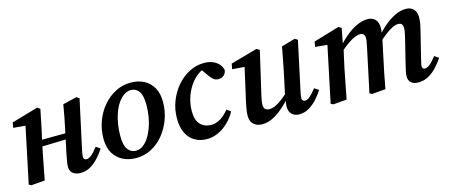

<svg xmlns="http://www.w3.org/2000/svg" viewBox="-39 -905 3096 1325"><g transform="rotate(-15 1508.5 -242.5)"><path d="M63 8 47 -1 135 -420 170 -396 45 -407 51 -444 240 -499 260 -486 235 -363 203 -216Q192 -163 182 -109Q172 -55 161 0ZM142 -229V-276L436 -278V-238ZM414 14Q381 14 360.5 -2Q340 -18 340 -49Q340 -67 344 -88.5Q348 -110 353 -137L388 -302Q397 -345 405.5 -388Q414 -431 421 -475L520 -499L540 -486L466 -145Q462 -127 459.5 -112.5Q457 -98 457 -89Q457 -79 463 -73Q469 -67 478 -67Q495 -67 514.5 -83Q534 -99 561 -134L591 -113Q570 -81 543.5 -52Q517 -23 485.5 -4.5Q454 14 414 14Z M812 14Q760 14 718 -7Q676 -28 651.5 -69.5Q627 -111 627 -172Q627 -238 648.5 -296.5Q670 -355 708.5 -400.5Q747 -446 798 -472.5Q849 -499 908 -499Q961 -499 1001.5 -478Q1042 -457 1066 -416Q1090 -375 1090 -313Q1090 -249 1068.5 -190Q1047 -131 1009.5 -85Q972 -39 921.5 -12.5Q871 14 812 14ZM823 -35Q850 -35 873 -51.5Q896 -68 914.5 -96Q933 -124 946.5 -160.5Q960 -197 967 -238.5Q974 -280 974 -321Q974 -392 952.5 -420.5Q931 -449 896 -449Q870 -449 847 -433.5Q824 -418 804.5 -390.5Q785 -363 771.5 -326.5Q758 -290 751 -248.5Q744 -207 744 -164Q744 -93 766.5 -64Q789 -35 823 -35Z M1318 14Q1269 14 1231.5 -8Q1194 -30 1173.5 -72.5Q1153 -115 1153 -177Q1153 -241 1175.5 -299Q1198 -357 1236.5 -402Q1275 -447 1325.5 -473Q1376 -499 1431 -499Q1466 -499 1492 -488.5Q1518 -478 1535 -459.5Q1552 -441 1558 -417Q1556 -393 1540 -379Q1524 -365 1501 -365Q1480 -365 1464.5 -378Q1449 -391 1435 -412L1390 -477H1451V-464H1429Q1395 -453 1365 -427.5Q1335 -402 1312.5 -365.5Q1290 -329 1277.5 -286Q1265 -243 1265 -197Q1265 -134 1294.5 -103.5Q1324 -73 1372 -73Q1397 -73 1419.5 -83Q1442 -93 1462 -110Q1482 -127 1499 -148L1527 -127Q1512 -99 1490 -73.5Q1468 -48 1441 -28.5Q1414 -9 1383 2.5Q1352 14 1318 14Z M1713 14Q1688 14 1669 4.5Q1650 -5 1639.5 -23.5Q1629 -42 1629 -68Q1629 -93 1634.5 -122Q1640 -151 1646 -178L1702 -426L1719 -398L1609 -407L1616 -445L1807 -499L1828 -486L1761 -197Q1757 -180 1754 -165.5Q1751 -151 1749 -138.5Q1747 -126 1747 -115Q1747 -94 1757.5 -84Q1768 -74 1786 -74Q1806 -74 1828.5 -83.5Q1851 -93 1879 -114.5Q1907 -136 1944 -169L1955 -133H1940Q1900 -87 1861.5 -54Q1823 -21 1786.5 -3.5Q1750 14 1713 14ZM1976 14Q1945 14 1925 -5Q1905 -24 1905 -61Q1905 -72 1907.5 -86.5Q1910 -101 1917 -125H1912L1949 -298Q1958 -341 1966 -384Q1974 -427 1982 -470L2080 -498L2100 -486L2027 -145Q2023 -127 2020.5 -112.5Q2018 -98 2018 -89Q2018 -79 2024 -73Q2030 -67 2039 -67Q2056 -67 2075 -83Q2094 -99 2121 -134L2152 -113Q2131 -81 2104.5 -52Q2078 -23 2046.5 -4.5Q2015 14 1976 14Z M2220 8 2204 -1 2292 -420 2327 -396 2202 -407 2208 -444 2393 -499 2413 -486 2388 -357 2391 -356 2360 -216Q2349 -163 2339 -109Q2329 -55 2318 0ZM2498 8 2481 -1 2547 -311Q2550 -329 2553.5 -345Q2557 -361 2557 -374Q2557 -394 2548.5 -403Q2540 -412 2525 -412Q2506 -412 2483.5 -402.5Q2461 -393 2433.5 -373.5Q2406 -354 2372 -324L2370 -367H2380Q2414 -406 2451 -435.5Q2488 -465 2526 -482Q2564 -499 2599 -499Q2634 -499 2654 -478.5Q2674 -458 2674 -418Q2674 -401 2671 -386Q2668 -371 2665 -355L2667 -351L2638 -215Q2626 -161 2615.5 -107.5Q2605 -54 2595 0ZM2828 14Q2795 14 2777 -2Q2759 -18 2759 -45Q2759 -65 2764 -86Q2769 -107 2775 -134L2814 -292Q2820 -317 2824.5 -338Q2829 -359 2829 -373Q2829 -394 2820.5 -403Q2812 -412 2796 -412Q2778 -412 2756.5 -402Q2735 -392 2708.5 -372.5Q2682 -353 2648 -322L2646 -367H2656Q2690 -406 2726.5 -435.5Q2763 -465 2800 -482Q2837 -499 2872 -499Q2908 -499 2928 -478.5Q2948 -458 2948 -419Q2948 -396 2943.5 -372.5Q2939 -349 2933 -325L2888 -143Q2884 -124 2880.5 -110.5Q2877 -97 2877 -88Q2877 -78 2882 -72.5Q2887 -67 2896 -67Q2913 -67 2932.5 -83Q2952 -99 2979 -134L3009 -113Q2988 -81 2961 -52Q2934 -23 2901 -4.5Q2868 14 2828 14Z"/></g></svg>

Font: Source Serif 4 18pt SemiBold
Style: Italic
Weight: 600
Italic angle: -12°
Designer: Frank Grießhammer
Foundry: Adobe Systems Incorporated
Version: Version 4.004;hotconv 1.0.116;makeotfexe 2.5.65601